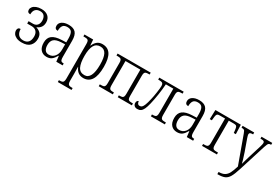

<svg xmlns="http://www.w3.org/2000/svg" viewBox="44 -1517 3899 2727"><g transform="rotate(30 1993.5 -153.0)"><path d="M35 -99Q35 -150 83 -150Q83 -94 111 -60.5Q139 -27 193 -27Q248 -27 275.5 -59.5Q303 -92 303 -152Q303 -205 275 -234Q247 -263 198 -263H125V-302H199Q242 -302 266 -330Q290 -358 290 -403Q290 -450 268 -479Q246 -508 199 -508Q150 -508 123.5 -480Q97 -452 97 -398Q46 -398 46 -447Q46 -471 64 -493.5Q82 -516 117 -530Q152 -544 200 -544Q271 -544 311 -508Q351 -472 351 -410Q351 -363 328.5 -331.5Q306 -300 267 -285V-281Q313 -267 339.5 -236.5Q366 -206 366 -151Q366 -80 323.5 -35Q281 10 191 10Q136 10 101 -7Q66 -24 50.5 -49Q35 -74 35 -99Z M463 -148Q463 -226 512.5 -264Q562 -302 666 -306L739 -309V-371Q739 -441 719 -473.5Q699 -506 646 -506Q595 -506 573.5 -477Q552 -448 552 -390Q500 -390 500 -444Q500 -489 540.5 -516Q581 -543 648 -543Q726 -543 763 -502.5Q800 -462 800 -371V-109Q800 -76 805 -59.5Q810 -43 821.5 -37Q833 -31 855 -31H858V0H754L744 -90H739Q711 -40 680 -15Q649 10 596 10Q536 10 499.5 -30Q463 -70 463 -148ZM739 -189V-277L676 -274Q594 -270 559.5 -238.5Q525 -207 525 -145Q525 -92 546 -62.5Q567 -33 609 -33Q667 -33 703 -77Q739 -121 739 -189Z M917 208H926Q954 208 969 203Q984 198 991 182.5Q998 167 998 134V-433Q998 -465 991 -480Q984 -495 969 -499.5Q954 -504 923 -504H907V-535H1050L1057 -441H1060Q1081 -490 1114.5 -517.5Q1148 -545 1200 -545Q1288 -545 1332 -479.5Q1376 -414 1376 -274Q1376 -130 1331 -60Q1286 10 1201 10Q1101 10 1060 -91H1057Q1059 -60 1059 24V137Q1059 168 1066.5 183.5Q1074 199 1088.5 203.5Q1103 208 1131 208H1142V239H917ZM1314 -274Q1314 -390 1284.5 -445.5Q1255 -501 1191 -501Q1122 -501 1090.5 -443.5Q1059 -386 1059 -273Q1059 -155 1089.5 -94.5Q1120 -34 1193 -34Q1314 -34 1314 -274Z M1450 -31H1466Q1495 -31 1510 -35.5Q1525 -40 1532 -55.5Q1539 -71 1539 -102V-433Q1539 -464 1532 -479.5Q1525 -495 1510 -499.5Q1495 -504 1466 -504H1450V-536H1993V-505H1978Q1949 -505 1934 -500.5Q1919 -496 1912 -481Q1905 -466 1905 -434V-102Q1905 -70 1912 -55Q1919 -40 1934 -35.5Q1949 -31 1979 -31H1993V0H1762V-31H1771Q1800 -31 1815 -35.5Q1830 -40 1837 -55.5Q1844 -71 1844 -102V-500H1600V-102Q1600 -70 1607 -55Q1614 -40 1629 -35.5Q1644 -31 1674 -31H1681V0H1450Z M2017 -56Q2017 -75 2026 -87.5Q2035 -100 2049 -100Q2049 -79 2059.5 -63.5Q2070 -48 2092 -48Q2113 -48 2127.5 -61Q2142 -74 2156.5 -110.5Q2171 -147 2187 -218Q2198 -263 2209 -337.5Q2220 -412 2220 -445Q2220 -482 2204 -493Q2188 -504 2149 -504H2134V-536H2534V-504H2521Q2492 -504 2476.5 -499.5Q2461 -495 2453.5 -480.5Q2446 -466 2446 -436V-102Q2446 -71 2453.5 -55.5Q2461 -40 2476 -35.5Q2491 -31 2519 -31H2534V0H2305V-31H2312Q2341 -31 2356 -35.5Q2371 -40 2378 -55.5Q2385 -71 2385 -102V-500H2262Q2257 -418 2242.5 -322.5Q2228 -227 2210 -154Q2195 -92 2178.5 -57.5Q2162 -23 2140 -8Q2118 7 2085 7Q2053 7 2035 -10Q2017 -27 2017 -56Z M2603 -148Q2603 -226 2652.5 -264Q2702 -302 2806 -306L2879 -309V-371Q2879 -441 2859 -473.5Q2839 -506 2786 -506Q2735 -506 2713.5 -477Q2692 -448 2692 -390Q2640 -390 2640 -444Q2640 -489 2680.5 -516Q2721 -543 2788 -543Q2866 -543 2903 -502.5Q2940 -462 2940 -371V-109Q2940 -76 2945 -59.5Q2950 -43 2961.5 -37Q2973 -31 2995 -31H2998V0H2894L2884 -90H2879Q2851 -40 2820 -15Q2789 10 2736 10Q2676 10 2639.5 -30Q2603 -70 2603 -148ZM2879 -189V-277L2816 -274Q2734 -270 2699.5 -238.5Q2665 -207 2665 -145Q2665 -92 2686 -62.5Q2707 -33 2749 -33Q2807 -33 2843 -77Q2879 -121 2879 -189Z M3144 -31H3159Q3188 -31 3203 -35.5Q3218 -40 3225.5 -55.5Q3233 -71 3233 -102V-500H3150Q3125 -500 3113 -494.5Q3101 -489 3095.5 -473Q3090 -457 3087 -422L3083 -384H3049L3054 -536H3471L3477 -384H3443L3439 -422Q3435 -457 3429.5 -473Q3424 -489 3412 -494.5Q3400 -500 3375 -500H3294V-102Q3294 -71 3301 -55.5Q3308 -40 3323 -35.5Q3338 -31 3367 -31H3388V0H3144Z M3533 203Q3594 203 3629.5 181.5Q3665 160 3686.5 118.5Q3708 77 3732 -1L3570 -448Q3561 -474 3554 -485Q3547 -496 3536 -500Q3525 -504 3503 -504H3501V-535H3691V-504H3686Q3655 -504 3643 -496.5Q3631 -489 3631 -471Q3631 -456 3646 -412L3712 -227Q3756 -94 3762 -62Q3764 -69 3783 -137Q3801 -196 3802 -201L3867 -412Q3879 -453 3879 -470Q3879 -488 3867 -496Q3855 -504 3823 -504H3811V-535H3987V-504H3984Q3964 -504 3953.5 -498.5Q3943 -493 3935 -477.5Q3927 -462 3916 -427L3778 12Q3747 111 3719.5 157.5Q3692 204 3652 221.5Q3612 239 3538 239H3533Z"/></g></svg>

Font: Noto Serif NarrowLight
Style: Regular
Weight: 300
Width: 4
Designer: Monotype Design Team
Foundry: Monotype Imaging Inc.
Version: Version 1.001